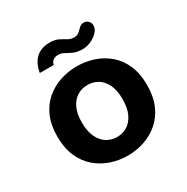

<svg xmlns="http://www.w3.org/2000/svg" viewBox="-159 -823 950 973"><g transform="rotate(-30 316.0 -336.0)"><path d="M316 12Q266 12 218.9 -3.8Q171.9 -19.6 134.4 -51.8Q96.8 -84.1 75.2 -133.5Q53.6 -182.9 53.6 -250.1Q53.6 -317.3 75.2 -366.3Q96.8 -415.3 134.4 -447.2Q171.9 -479.1 218.9 -494.5Q266 -509.9 316 -509.9Q367 -509.9 413.7 -494.5Q460.3 -479.1 497.9 -447.2Q535.4 -415.3 556.9 -366.3Q578.4 -317.3 578.4 -250.1Q578.4 -182.9 556.9 -133.5Q535.4 -84.1 497.9 -51.8Q460.3 -19.6 413.7 -3.8Q367 12 316 12ZM316 -97Q350.1 -97 376.8 -114Q403.5 -131 419.3 -165.1Q435.1 -199.2 435.1 -250.1Q435.1 -302 418.9 -335.2Q402.7 -368.4 376.1 -384.7Q349.4 -400.9 316 -400.9Q283.4 -400.9 256.3 -384.7Q229.3 -368.4 213.1 -335.2Q196.9 -302 196.9 -250.1Q196.9 -199.2 212.7 -165.1Q228.5 -131 255.6 -114Q282.6 -97 316 -97ZM388.2 -569.7Q355 -569.7 334.2 -579.4Q313.4 -589 297.4 -598.2Q281.3 -607.4 263.3 -607.4Q247.1 -607.4 235 -599.4Q222.9 -591.3 219.3 -573.9H137.9Q146.7 -627.5 177.1 -655.1Q207.4 -682.8 257.5 -682.8Q287.8 -682.8 307.5 -672.9Q327.1 -663 343.3 -653Q359.6 -643 379.3 -643Q393.8 -643 403.1 -648.7Q412.3 -654.3 421.7 -664.5Q430.6 -674.1 438.8 -679.2Q447.1 -684.2 456.2 -684.2Q473.1 -684.2 483.6 -673.6Q494.1 -662.9 494.1 -647.3Q494.1 -627 477.5 -609.4Q460.9 -591.8 436.5 -580.8Q412 -569.7 388.2 -569.7Z"/></g></svg>

Font: Atkinson Hyperlegible Mono ExtraLight
Style: Regular
Weight: 200
Monospace: yes
Designer: Elliott Scott, Megan Eiswerth, Linus Boman, Theodore Petrosky, Letters from Sweden
Foundry: Applied Design Works, Letters from Sweden
Version: Version 2.001